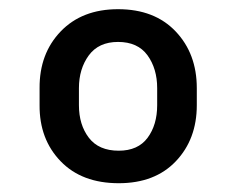

<svg xmlns="http://www.w3.org/2000/svg" viewBox="-20 -742 522 424"><path d="M67.4 -509.8V-547.4Q66.9 -623.5 114 -672.6Q161.1 -721.7 240.7 -721.7Q321.3 -721.7 367.9 -672.6Q414.6 -623.5 414.6 -547.4V-509.8Q414.6 -434.6 368.4 -386Q322.3 -337.4 242.2 -337.4Q160.6 -337.4 113.8 -386Q66.9 -434.6 67.4 -509.8ZM154.3 -547.4V-509.8Q154.3 -466.3 176.3 -437.7Q198.2 -409.2 242.2 -409.2Q284.7 -409.2 305.9 -437.7Q327.1 -466.3 327.1 -509.8V-547.4Q327.1 -590.3 305.7 -619.9Q284.2 -649.4 240.7 -649.4Q197.8 -649.4 176 -619.6Q154.3 -589.8 154.3 -547.4Z"/></svg>

Font: Inter-Bold
Style: Bold
Weight: 700
Designer: Rasmus Andersson
Foundry: rsms
Version: Version 4.000;git-a52131595